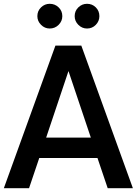

<svg xmlns="http://www.w3.org/2000/svg" viewBox="-29 -990 719 1010"><path d="M232.5 -840Q206.2 -840 186.9 -859.4Q167.5 -878.8 167.5 -905Q167.5 -932.5 186.9 -951.2Q206.2 -970 232.5 -970Q260 -970 279.4 -951.2Q298.8 -932.5 298.8 -905Q298.8 -878.8 279.4 -859.4Q260 -840 232.5 -840ZM428.8 -840Q402.5 -840 383.1 -859.4Q363.8 -878.8 363.8 -905Q363.8 -932.5 383.1 -951.2Q402.5 -970 428.8 -970Q456.2 -970 475 -951.2Q493.8 -932.5 493.8 -905Q493.8 -878.8 475 -859.4Q456.2 -840 428.8 -840ZM537.5 0 483.8 -158.8H177.5L123.8 0H-8.8L262.5 -750H398.8L670 0ZM213.8 -266.2H448.8L331.2 -616.2Z"/></svg>

Font: Now Alt Medium
Style: Regular
Weight: 500
Designer: Alfredo Marco Pradil
Foundry: Alfredo Marco Pradil
Version: Version 1.002;PS 001.002;hotconv 1.0.88;makeotf.lib2.5.64775